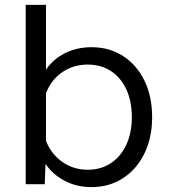

<svg xmlns="http://www.w3.org/2000/svg" viewBox="-20 -753 690 785"><path d="M354 -560Q427 -560 483 -524Q539 -488 570.5 -423.5Q602 -359 602 -274Q602 -190 570.5 -125.5Q539 -61 483 -24.5Q427 12 354 12Q293 12 244 -14Q195 -40 166 -83L163 0H85V-733H168V-468Q197 -511 245.5 -535.5Q294 -560 354 -560ZM338 -59Q393 -59 433.5 -86Q474 -113 496.5 -161.5Q519 -210 519 -274Q519 -339 496.5 -387.5Q474 -436 433.5 -462.5Q393 -489 338 -489Q281 -489 235.5 -458.5Q190 -428 168 -372V-177Q190 -122 235.5 -90.5Q281 -59 338 -59Z"/></svg>

Font: Azeret Mono Thin Light
Style: Regular
Weight: 300
Version: Version 1.002